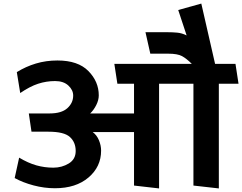

<svg xmlns="http://www.w3.org/2000/svg" viewBox="-20 -1037 1353 1073"><path d="M729 0V-299H498Q521 -282 533 -253Q545 -224 545 -195Q545 -105 474.5 -45Q404 15 287 15Q227 15 167 -1Q107 -17 62 -42L87 -156Q137 -126 183 -113Q229 -100 278 -100Q326 -100 364.5 -123.5Q403 -147 403 -193Q403 -242 370.5 -271.5Q338 -301 251 -301H156L141 -403H257Q324 -403 356.5 -432.5Q389 -462 389 -503Q389 -534 362 -559Q335 -584 288 -584Q239 -584 193 -569Q147 -554 93 -517L74 -634Q124 -665 180.5 -682Q237 -699 301 -699Q416 -699 474 -640Q532 -581 532 -504Q532 -478 518 -450Q504 -422 484 -403H729V-569H636L619 -680H1052Q1022 -710 997 -723.5Q972 -737 920 -737H820L793 -857H914Q945 -857 971 -854.5Q997 -852 1023 -839L976 -981L1105 -1017L1182 -680H1296L1313 -569H1203V16L1061 0V-569H869V16Z"/></svg>

Font: Palanquin Dark
Style: Regular
Weight: 400
Designer: Pria Ravichandran
Version: Version 1.001